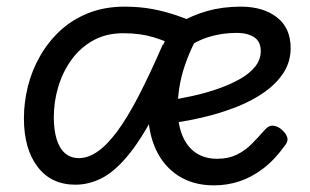

<svg xmlns="http://www.w3.org/2000/svg" viewBox="-20 -539 933 578"><path d="M52 -183Q52 -231 64 -279Q76 -327 100.5 -370Q125 -413 161 -446.5Q197 -480 246 -499.5Q295 -519 355 -519Q399 -519 437.5 -512Q476 -505 513.5 -492Q551 -479 593 -460Q558 -405 536.5 -342Q515 -279 515 -213Q515 -165 529 -131Q543 -97 569.5 -79Q596 -61 634 -61Q667 -61 692 -73Q717 -85 737 -105Q757 -125 777 -148Q789 -162 803 -160.5Q817 -159 829 -148Q842 -136 845 -124.5Q848 -113 837 -100Q806 -57 771.5 -31Q737 -5 700.5 7Q664 19 624 19Q562 19 517.5 -9.5Q473 -38 449.5 -88.5Q426 -139 426 -205Q426 -258 437.5 -305Q449 -352 466 -392Q483 -432 500 -463L520 -396Q481 -415 441.5 -427Q402 -439 351 -439Q300 -439 261 -417.5Q222 -396 195.5 -359.5Q169 -323 155.5 -278Q142 -233 142 -186Q142 -148 150.5 -120Q159 -92 176 -77.5Q193 -63 218 -63Q245 -63 273.5 -82.5Q302 -102 332.5 -143Q363 -184 397 -249.5Q431 -315 470 -405L535 -392Q486 -272 443.5 -192.5Q401 -113 362 -67Q323 -21 285 -2Q247 17 207 17Q134 17 93 -37Q52 -91 52 -183ZM855 -394Q855 -354 834.5 -321.5Q814 -289 778 -263Q742 -237 693 -217.5Q644 -198 588 -185Q532 -172 472 -165L477 -235Q518 -241 559 -250Q600 -259 637 -272Q674 -285 703 -301.5Q732 -318 748.5 -339Q765 -360 765 -385Q765 -414 745 -427Q725 -440 693 -440Q649 -440 609.5 -428Q570 -416 534 -389L518 -469Q558 -493 604.5 -506Q651 -519 705 -519Q772 -519 813.5 -487Q855 -455 855 -394Z"/></svg>

Font: Playwrite GB S
Style: Italic
Weight: 400
Italic angle: -7°
Designer: Veronika Burian, José Scaglione
Foundry: TypeTogether
Version: Version 1.000